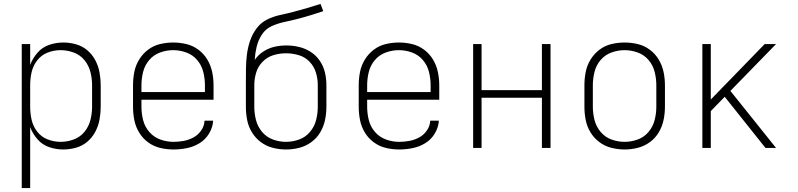

<svg xmlns="http://www.w3.org/2000/svg" viewBox="-20 -755 4072 980"><path d="M91 205H134V-106Q147 -72 171.5 -44Q196 -16 231 -4Q266 8 303 8Q336 8 368 -1Q400 -10 425.5 -31.5Q451 -53 466.5 -82.5Q482 -112 488 -144.5Q494 -177 494 -210V-320Q494 -353 488 -385.5Q482 -418 466.5 -447.5Q451 -477 425.5 -498.5Q400 -520 368 -529Q336 -538 303 -538Q266 -538 231 -526Q196 -514 171.5 -486Q147 -458 134 -424V-530H91ZM289 -31Q255 -31 223 -43.5Q191 -56 170 -83Q149 -110 141.5 -143Q134 -176 134 -210V-320Q134 -354 141.5 -387Q149 -420 170 -447Q191 -474 223 -486.5Q255 -499 289 -499Q323 -499 356 -487Q389 -475 411 -448Q433 -421 441.5 -387.5Q450 -354 450 -320V-210Q450 -176 441.5 -142.5Q433 -109 411 -82Q389 -55 356 -43Q323 -31 289 -31Z M866 8Q900 8 934.5 1Q969 -6 999 -24.5Q1029 -43 1047.5 -74Q1066 -105 1068 -139H1024Q1023 -113 1007.5 -90Q992 -67 968.5 -54Q945 -41 918.5 -36Q892 -31 866 -31Q831 -31 798 -43Q765 -55 742 -81.5Q719 -108 710.5 -142Q702 -176 702 -210V-246H1070V-320Q1070 -354 1063 -387.5Q1056 -421 1038.5 -450.5Q1021 -480 993 -501Q965 -522 931.5 -530Q898 -538 864 -538Q830 -538 796.5 -530Q763 -522 735.5 -501Q708 -480 690 -450.5Q672 -421 665.5 -387.5Q659 -354 659 -320V-210Q659 -176 665.5 -142.5Q672 -109 690 -79Q708 -49 736 -28.5Q764 -8 797.5 0Q831 8 866 8ZM702 -285V-320Q702 -354 710.5 -388Q719 -422 741.5 -448.5Q764 -475 797 -487Q830 -499 864 -499Q898 -499 931 -487Q964 -475 986.5 -448.5Q1009 -422 1017.5 -388Q1026 -354 1026 -320V-285Z M1440 8Q1474 8 1507.5 -0.5Q1541 -9 1569 -29.5Q1597 -50 1614.5 -79.5Q1632 -109 1639 -142.5Q1646 -176 1646 -210V-320Q1646 -353 1638.5 -385Q1631 -417 1612.5 -444.5Q1594 -472 1566 -490Q1538 -508 1506 -515.5Q1474 -523 1441 -523Q1410 -523 1380 -516Q1350 -509 1323.5 -491.5Q1297 -474 1280 -449Q1282 -483 1290 -516.5Q1298 -550 1317 -579Q1336 -608 1367.5 -622Q1399 -636 1432.5 -643Q1466 -650 1499 -658.5Q1532 -667 1564.5 -677Q1597 -687 1630 -698L1616 -735Q1582 -724 1548 -714Q1514 -704 1479.5 -695Q1445 -686 1410 -678.5Q1375 -671 1343 -655Q1311 -639 1289.5 -610Q1268 -581 1256.5 -547Q1245 -513 1240.5 -478Q1236 -443 1235.5 -407.5Q1235 -372 1235 -336Q1235 -332 1235 -328Q1235 -324 1235 -320V-210Q1235 -176 1241.5 -142.5Q1248 -109 1266 -79.5Q1284 -50 1311.5 -29.5Q1339 -9 1372.5 -0.5Q1406 8 1440 8ZM1440 -31Q1406 -31 1373 -43Q1340 -55 1317.5 -82Q1295 -109 1286.5 -142.5Q1278 -176 1278 -210V-320Q1278 -353 1287.5 -384.5Q1297 -416 1320.5 -440Q1344 -464 1375.5 -473.5Q1407 -483 1440 -483Q1473 -483 1505 -473.5Q1537 -464 1560 -440Q1583 -416 1592.5 -384.5Q1602 -353 1602 -320V-210Q1602 -176 1593.5 -142.5Q1585 -109 1562.5 -82Q1540 -55 1507 -43Q1474 -31 1440 -31Z M2018 8Q2052 8 2086.5 1Q2121 -6 2151 -24.5Q2181 -43 2199.5 -74Q2218 -105 2220 -139H2176Q2175 -113 2159.5 -90Q2144 -67 2120.5 -54Q2097 -41 2070.5 -36Q2044 -31 2018 -31Q1983 -31 1950 -43Q1917 -55 1894 -81.5Q1871 -108 1862.5 -142Q1854 -176 1854 -210V-246H2222V-320Q2222 -354 2215 -387.5Q2208 -421 2190.5 -450.5Q2173 -480 2145 -501Q2117 -522 2083.5 -530Q2050 -538 2016 -538Q1982 -538 1948.5 -530Q1915 -522 1887.5 -501Q1860 -480 1842 -450.5Q1824 -421 1817.5 -387.5Q1811 -354 1811 -320V-210Q1811 -176 1817.5 -142.5Q1824 -109 1842 -79Q1860 -49 1888 -28.5Q1916 -8 1949.5 0Q1983 8 2018 8ZM1854 -285V-320Q1854 -354 1862.5 -388Q1871 -422 1893.5 -448.5Q1916 -475 1949 -487Q1982 -499 2016 -499Q2050 -499 2083 -487Q2116 -475 2138.5 -448.5Q2161 -422 2169.5 -388Q2178 -354 2178 -320V-285Z M2395 0H2438V-256H2746V0H2790V-530H2746V-295H2438V-530H2395Z M3168 8Q3202 8 3235.5 -0.5Q3269 -9 3297 -29.5Q3325 -50 3342.5 -79.5Q3360 -109 3367 -142.5Q3374 -176 3374 -210V-320Q3374 -354 3367 -387.5Q3360 -421 3342.5 -450.5Q3325 -480 3297 -501Q3269 -522 3235.5 -530Q3202 -538 3168 -538Q3134 -538 3100.5 -530Q3067 -522 3039.5 -501Q3012 -480 2994 -450.5Q2976 -421 2969.5 -387.5Q2963 -354 2963 -320V-210Q2963 -176 2969.5 -142.5Q2976 -109 2994 -79.5Q3012 -50 3039.5 -29.5Q3067 -9 3100.5 -0.5Q3134 8 3168 8ZM3168 -31Q3134 -31 3101 -43Q3068 -55 3045.5 -82Q3023 -109 3014.5 -142.5Q3006 -176 3006 -210V-320Q3006 -354 3014.5 -388Q3023 -422 3045.5 -448.5Q3068 -475 3101 -487Q3134 -499 3168 -499Q3202 -499 3235 -487Q3268 -475 3290.5 -448.5Q3313 -422 3321.5 -388Q3330 -354 3330 -320V-210Q3330 -176 3321.5 -142.5Q3313 -109 3290.5 -82Q3268 -55 3235 -43Q3202 -31 3168 -31Z M3565 0H3608V-188L3679 -261L3887 0H3941L3708 -291L3941 -530H3883L3608 -247V-530H3565Z"/></svg>

Font: Iosevka Sparkle Extralight
Style: Regular
Weight: 200
Designer: Belleve Invis
Foundry: Belleve Invis
Version: Version 4.5.0; ttfautohint (v1.8.3)